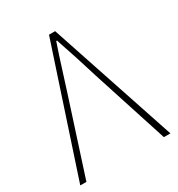

<svg xmlns="http://www.w3.org/2000/svg" viewBox="-160 -764 802 867"><g transform="rotate(-30 241.0 -330.0)"><path d="M6 0 224 -660H256L476 0H442L314 -396Q295 -458 279 -508Q263 -558 242 -619H238Q217 -558 201.5 -508Q186 -458 166 -396L38 0Z"/></g></svg>

Font: SourceSans3VF
Style: Regular
Weight: 200
Designer: Paul D. Hunt
Foundry: Adobe
Version: Version 3.052;hotconv 1.1.0;makeotfexe 2.6.0